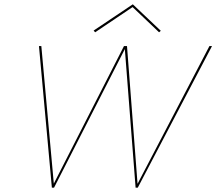

<svg xmlns="http://www.w3.org/2000/svg" viewBox="-20 -872 1005 892"><path d="M596 -839 422 -722 415 -730 597 -852 727 -729 719 -722ZM953 -658H965L620 0H610L560 -644L231 0H221L161 -658H172L230 -19L556 -658H570L619 -18Z"/></svg>

Font: EauTestInfant Hairline
Style: Italic
Weight: 250
Italic angle: -12°
Designer: Christian Thalmann (Catharsis Fonts)
Version: Version 0.001;PS 000.001;hotconv 1.0.88;makeotf.lib2.5.64775